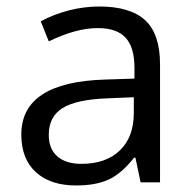

<svg xmlns="http://www.w3.org/2000/svg" viewBox="-20 -564 596 594"><path d="M415 0 398.9 -76.2H395Q355 -25.9 315.2 -8.1Q275.4 9.8 215.8 9.8Q136.2 9.8 91.1 -31.2Q45.9 -72.3 45.9 -147.9Q45.9 -310.1 305.2 -317.9L396 -320.8V-354Q396 -417 368.9 -447Q341.8 -477.1 282.2 -477.1Q215.3 -477.1 130.9 -436L106 -498Q145.5 -519.5 192.6 -531.7Q239.7 -543.9 287.1 -543.9Q382.8 -543.9 429 -501.5Q475.1 -459 475.1 -365.2V0ZM231.9 -57.1Q307.6 -57.1 350.8 -98.6Q394 -140.1 394 -214.8V-263.2L313 -259.8Q216.3 -256.3 173.6 -229.7Q130.9 -203.1 130.9 -147Q130.9 -103 157.5 -80.1Q184.1 -57.1 231.9 -57.1Z"/></svg>

Font: f02132580
Style: Regular
Weight: 400
Foundry: Ascender Corporation
Version: Version 1.10